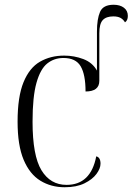

<svg xmlns="http://www.w3.org/2000/svg" viewBox="-20 -778 558 808"><path d="M252 10Q195 10 150 -17.5Q105 -45 79.5 -105.5Q54 -166 54 -266Q54 -371 79 -432Q104 -493 148.5 -518.5Q193 -544 250 -544Q292 -544 330.5 -529.5Q369 -515 388 -481V-645Q388 -698 401 -728Q414 -758 458 -758Q485 -758 501.5 -745.5Q518 -733 518 -711Q518 -692 506 -684Q499 -696 487.5 -702.5Q476 -709 457 -709Q427 -709 412.5 -693.5Q398 -678 398 -638V-438Q398 -393 340 -393Q340 -464 319.5 -499Q299 -534 247 -534Q208 -534 179 -511Q150 -488 133.5 -429.5Q117 -371 117 -266Q117 -123 154.5 -61.5Q192 0 260 0Q362 0 385 -120Q403 -116 403 -89Q403 -69 386 -46Q369 -23 335.5 -6.5Q302 10 252 10Z"/></svg>

Font: Noto Serif Display SemiCondensed Light
Style: Regular
Weight: 300
Width: 4
Designer: Monotype Design Team
Foundry: Monotype Imaging Inc.
Version: Version 2.009